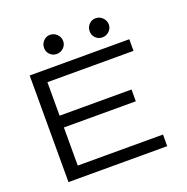

<svg xmlns="http://www.w3.org/2000/svg" viewBox="-139 -926 1028 1056"><g transform="rotate(-20 375.0 -398.0)"><path d="M84 0V-624H667V-556H163V-360H584V-291H163V-68H662V0ZM265 -684Q242 -684 226 -700Q210 -716 210 -739Q210 -762 226 -779Q242 -796 265 -796Q288 -796 305 -779Q322 -762 322 -739Q322 -716 305 -700Q288 -684 265 -684ZM532 -684Q509 -684 493 -700Q477 -716 477 -739Q477 -763 493 -779.5Q509 -796 532 -796Q555 -796 572 -779Q589 -762 589 -739Q589 -716 572 -700Q555 -684 532 -684Z"/></g></svg>

Font: Inconsolata ExtraExpanded
Style: Regular
Weight: 400
Width: 8
Monospace: yes
Designer: Raph Levien, Cyreal, Brenton Simpson
Foundry: Raph Levien, Cyreal, Google
Version: Version 3.001; ttfautohint (v1.8.2.53-6de2)